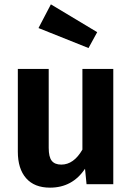

<svg xmlns="http://www.w3.org/2000/svg" viewBox="-20 -847 610 883"><path d="M214 -827 427 -699 387 -626 157 -718ZM501 -530V0H378L371 -71Q313 16 210 16Q138 16 100 -27.5Q62 -71 62 -149V-530H204V-167Q204 -125 218 -107.5Q232 -90 262 -90Q319 -90 359 -159V-530Z"/></svg>

Font: Fira Sans SemiBold
Style: Regular
Weight: 600
Designer: bBox Type GmbH & Carrois Corporate GbR & Edenspiekermann AG
Foundry: bBox Type GmbH & Carrois Corporate GbR & Edenspiekermann AG
Version: Version 4.301;PS 004.301;hotconv 1.0.88;makeotf.lib2.5.64775